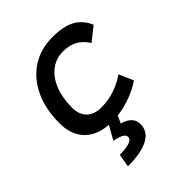

<svg xmlns="http://www.w3.org/2000/svg" viewBox="-212 -651 1010 1010"><g transform="rotate(-45 293.0 -146.0)"><path d="M271.5 -83Q322.3 -83 370.8 -99.6Q419.4 -116.2 457 -143.1L492.2 -63Q444.3 -30.3 382.8 -10.3Q321.3 9.8 257.3 9.8Q161.1 9.8 108.4 -40Q55.7 -89.8 55.7 -180.2Q55.7 -285.2 92.3 -363Q128.9 -440.9 195.1 -484.1Q261.2 -527.3 350.1 -527.3Q430.2 -527.3 477.5 -502Q524.9 -476.6 549.3 -419.9L473.6 -359.9Q448.2 -398.9 415.5 -416.7Q382.8 -434.6 336.4 -434.6Q283.7 -434.6 243.9 -404.3Q204.1 -374 182.4 -319.3Q160.6 -264.6 160.2 -190.9Q160.6 -139.6 189.7 -111.3Q218.8 -83 271.5 -83ZM149.9 234.4 163.1 161.1Q260.7 161.1 260.7 125.5Q260.7 98.1 190.9 85.4L252 -23.9L304.2 1L282.7 48.8Q318.4 58.1 336.4 77.1Q354.5 96.2 354.5 123.5Q354.5 178.2 302.5 206.3Q250.5 234.4 149.9 234.4Z"/></g></svg>

Font: Cascadia Code
Style: Italic
Weight: 400
Italic angle: -10°
Designer: Aaron Bell
Foundry: Saja Typeworks
Version: Version 2407.024